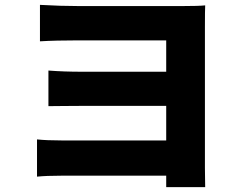

<svg xmlns="http://www.w3.org/2000/svg" viewBox="-20 -727 996 789"><path d="M132.1 -1.1V-154.1Q171.9 -149.9 231.9 -149.9H663V-291.9H317.1Q291.9 -291.9 241.3 -291.4Q190.7 -290.8 179 -290.8V-437.1Q241.8 -432.2 317.1 -432.2H663V-561.1H301.8Q208.8 -561.1 144.2 -557.2V-707Q230.5 -702.1 301.8 -702.1H730.8Q796.5 -702.1 823.2 -704.9Q822.1 -686.8 822.1 -616.1V-36.9Q822.1 -27 822.6 2.5Q823.2 32 823.2 41.9H663V-5H230.8Q170.5 -5 132.1 -1.1Z"/></svg>

Font: Karasuma Gothic
Style: Black
Weight: 900
Designer: Rasmus Andersson / Ryoko Nishizuka
Foundry: Genbu
Version: Version 1.00